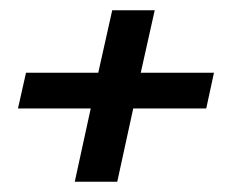

<svg xmlns="http://www.w3.org/2000/svg" viewBox="-20 -459 469 375"><path d="M397.9 -316.9 382.8 -247.1H240.2L209 -104H126L157.2 -247.1H15.1L30.8 -316.9H171.9L199.2 -439H282.2L254.9 -316.9Z"/></svg>

Font: Lobster Two
Style: Italic
Weight: 400
Designer: Pablo Impallari
Foundry: Pablo Impallari. www.impallari.com
Version: Version 1.006